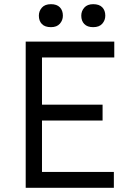

<svg xmlns="http://www.w3.org/2000/svg" viewBox="-20 -899 639 919"><path d="M103 0V-700H527V-624H181V-398H471V-322H181V-76H525V0ZM369 -824Q369 -846 383.5 -862.5Q398 -879 426 -879Q455 -879 469.5 -864Q484 -849 484 -824Q484 -802 469.5 -785.5Q455 -769 426 -769Q398 -769 383.5 -784Q369 -799 369 -824ZM166 -824Q166 -846 180.5 -862.5Q195 -879 224 -879Q252 -879 266.5 -864Q281 -849 281 -824Q281 -802 266.5 -785.5Q252 -769 224 -769Q195 -769 180.5 -784Q166 -799 166 -824Z"/></svg>

Font: Mach Light
Style: Regular
Weight: 300
Version: Version 1.002